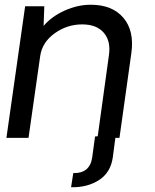

<svg xmlns="http://www.w3.org/2000/svg" viewBox="-20 -576 647 802"><path d="M358.9 -556.2Q449.2 -556.2 495.4 -501.7Q541.5 -447.3 528.8 -355L479 0H461.9L451.2 81.1Q442.4 144.5 393.8 176Q345.2 207.5 276.9 206.1L286.1 147Q355.5 148.9 365.2 81.1L377 -5.9L388.2 -6.8L435.1 -346.2Q443.4 -404.8 413.3 -439.5Q383.3 -474.1 323.2 -474.1Q260.3 -474.1 208.3 -436.8Q156.2 -399.4 147.9 -341.8L99.1 0H6.8L85 -549.8H165L162.1 -467.8Q196.3 -507.8 250.5 -532Q304.7 -556.2 358.9 -556.2Z"/></svg>

Font: Oakes Grotesk
Style: Italic
Weight: 400
Italic angle: -8°
Designer: Samuel Oakes
Foundry: Samuel Oakes
Version: Version 1.000;PS 001.000;hotconv 1.0.88;makeotf.lib2.5.64775